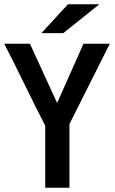

<svg xmlns="http://www.w3.org/2000/svg" viewBox="-20 -900 540 904"><path d="M373 -694H497L307 -316V-16H193V-308Q145 -401 96.5 -501Q48 -601 0 -694H121L249 -415ZM300 -880H448L278 -744H175Z"/></svg>

Font: D2Coding
Style: Bold
Weight: 700
Monospace: yes
Designer: Yong-Rak Park; Jeong-Hwan Yoon; Sang-Min Lee;
Foundry: NHN Corporation
Version: Version 1.3.2; Build 20180524